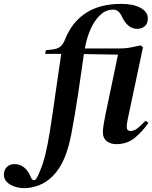

<svg xmlns="http://www.w3.org/2000/svg" viewBox="-174 -730 786 991"><path d="M-49 241Q-74 241 -98.5 233Q-123 225 -138.5 209.5Q-154 194 -154 171Q-154 148 -139 132.5Q-124 117 -99 117Q-51 117 -23 167L-12 191Q-7 199 0.5 199.5Q8 200 14 192Q19 183 24 172.5Q29 162 35 146Q49 113 60.5 65.5Q72 18 82 -43Q97 -138 111.5 -242Q126 -346 142 -452H59L63 -471L99 -475Q124 -478 138.5 -490.5Q153 -503 162 -527Q197 -616 269.5 -663Q342 -710 452 -710Q514 -710 551.5 -689.5Q589 -669 589 -635Q589 -608 573 -594.5Q557 -581 534 -581Q488 -581 459 -637L452 -651Q434 -684 405 -680Q371 -679 342.5 -652Q314 -625 294 -580.5Q274 -536 264 -480H445Q467 -480 485 -482.5Q503 -485 524 -490L552 -496L564 -486L487 -123Q484 -108 482 -96.5Q480 -85 480 -76Q480 -54 500 -54Q517 -54 534.5 -67Q552 -80 577 -107L592 -96Q564 -54 523.5 -20Q483 14 427 14Q396 14 376.5 -1.5Q357 -17 357 -47Q357 -64 361 -88Q365 -112 370 -137L435 -448L259 -451Q245 -350 229 -244Q213 -138 195 -43Q181 32 158 87Q135 142 97 180Q66 211 27.5 226Q-11 241 -49 241Z"/></svg>

Font: DM Serif Text
Style: Italic
Weight: 400
Italic angle: -12°
Designer: Colophon Foundry, Frank Grießhammer
Foundry: Colophon Foundry
Version: Version 5.100; ttfautohint (v1.8.2)